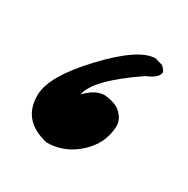

<svg xmlns="http://www.w3.org/2000/svg" viewBox="-82 -935 422 432"><g transform="rotate(30 129.0 -718.5)"><path d="M207 -861.8Q164.6 -861.8 91.6 -784.4Q18.6 -707 18.1 -658.2Q17.1 -591.8 88.9 -575.2Q134.3 -575.2 169.7 -607.2Q205.1 -639.2 207 -684.1Q208 -703.6 189.9 -719.2Q177.2 -730 149.9 -732.9Q125.5 -732.9 101.1 -707Q108.4 -749 207 -815.9Q236.8 -828.1 236.8 -842.8Q236.8 -846.2 227.1 -856Q227.1 -856 207 -861.8Z"/></g></svg>

Font: Navilu
Style: Normal
Weight: 400
Foundry: Aravinda
Version: Version 1.2